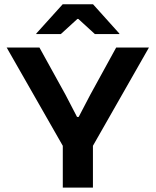

<svg xmlns="http://www.w3.org/2000/svg" viewBox="-20 -856 710 876"><path d="M275.5 -175 10.5 -639H160L279 -423.5L331.5 -322.5H339L391.5 -423L510 -639H659.5L395 -175ZM266.5 0V-296.5H404V0ZM266 -836.5H404.5L524.5 -703V-700.5H413L337.5 -769.5H333L257.5 -700.5H145.5V-703Z"/></svg>

Font: AnekLatin_SemiExpandedSemiBold
Style: Regular
Weight: 600
Width: 6
Designer: Yesha Goshar
Foundry: Ek Type
Version: Version 1.003